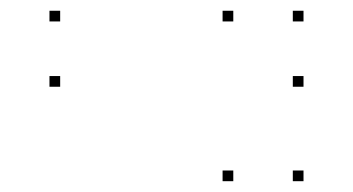

<svg xmlns="http://www.w3.org/2000/svg" viewBox="-20 -471 660 359"><path d="M547.5 -308.8V-328.8H527.5V-308.8ZM547.5 -430.9V-450.9H527.5V-430.9ZM92.5 -430.9V-450.9H72.5V-430.9ZM92.5 -308.8V-328.8H72.5V-308.8ZM416.2 -132.2V-152.2H396.2V-132.2ZM547.5 -132.2V-152.2H527.5V-132.2ZM547.5 -430.9V-450.9H527.5V-430.9ZM416.2 -430.9V-450.9H396.2V-430.9Z"/></svg>

Font: Monaspace Argon Dots Var
Style: Regular
Weight: 400
Designer: Riley Cran and the Lettermatic Team
Version: Version 1.100 (Monaspace Argon Dots)